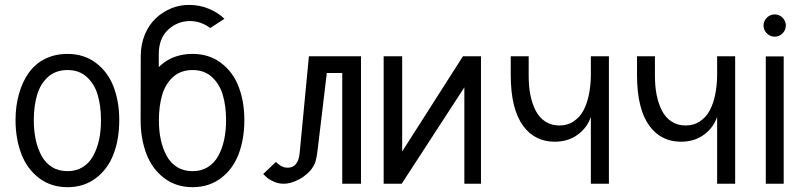

<svg xmlns="http://www.w3.org/2000/svg" viewBox="-20 -756 3308 790"><path d="M43.9 -262.2C43.9 -210 52.2 -163.6 67.9 -122.6C83.5 -81.5 107.9 -48.3 140.6 -23.4C173.3 1.5 212.4 14.2 257.8 14.2C303.2 14.2 342.3 1.5 375 -23.4C407.7 -48.3 431.6 -81.1 447.3 -122.1C462.9 -163.1 470.7 -210 470.7 -262.2C470.7 -314 462.4 -359.9 446.8 -400.4C431.2 -440.9 406.7 -473.1 374 -497.6C341.3 -522 302.7 -534.2 257.8 -534.2C223.6 -534.2 192.4 -527.3 165 -513.7C137.7 -500 115.7 -480.5 98.1 -456.1C80.6 -431.6 67.4 -402.3 58.1 -369.6C48.8 -336.9 43.9 -300.8 43.9 -262.2ZM119.1 -262.2C119.1 -301.8 124 -336.4 132.8 -366.2C141.6 -396 156.7 -420.4 177.7 -439.5C198.7 -458.5 226.1 -467.8 257.8 -467.8C289.6 -467.8 315.9 -458.5 336.9 -439.5C357.9 -420.4 373 -396 381.8 -366.2C390.6 -336.4 395.5 -301.8 395.5 -262.2C395.5 -232.9 393.1 -206.1 387.7 -181.2C382.3 -156.2 374 -133.8 363.3 -114.3C352.5 -94.7 338.4 -79.6 320.3 -68.4C302.2 -57.1 281.7 -51.8 257.8 -51.8C233.9 -51.8 212.4 -57.1 194.3 -68.4C176.3 -79.6 162.1 -94.7 151.4 -114.3C140.6 -133.8 132.3 -156.2 127 -181.2C121.6 -206.1 119.1 -232.9 119.1 -262.2Z M633.8 -262.2C633.8 -301.8 638.7 -336.4 647.5 -366.2C656.2 -396 671.4 -420.4 692.4 -439.5C713.4 -458.5 740.7 -467.8 772.5 -467.8C804.2 -467.8 830.6 -458.5 851.6 -439.5C872.6 -420.4 887.7 -396 896.5 -366.2C905.3 -336.4 910.2 -301.8 910.2 -262.2C910.2 -232.9 907.7 -206.1 902.3 -181.2C897 -156.2 888.7 -133.8 877.9 -114.3C867.2 -94.7 853 -79.6 835 -68.4C816.9 -57.1 796.4 -51.8 772.5 -51.8C748.5 -51.8 727.1 -57.1 709 -68.4C690.9 -79.6 676.8 -94.7 666 -114.3C655.3 -133.8 647 -156.2 641.6 -181.2C636.2 -206.1 633.8 -232.9 633.8 -262.2ZM845.2 -640.6 903.3 -678.7C886.7 -695.3 865.2 -709 839.8 -719.7C814.5 -730.5 787.1 -735.8 757.3 -735.8C732.4 -735.8 708 -731.4 684.6 -721.7C661.1 -711.9 639.6 -698.2 621.1 -680.7C602.5 -663.1 587.4 -641.1 576.2 -614.3C564.9 -587.4 559.1 -557.6 559.1 -525.4L558.6 -262.2C558.6 -210 566.9 -163.6 582.5 -122.6C598.1 -81.5 622.6 -48.3 655.3 -23.4C688 1.5 727.1 14.2 772.5 14.2C817.9 14.2 856.9 1.5 889.6 -23.4C922.4 -48.3 946.3 -81.1 961.9 -122.1C977.5 -163.1 985.4 -210 985.4 -262.2C985.4 -314 977.1 -359.9 961.4 -400.4C945.8 -440.9 921.4 -473.1 888.7 -497.6C856 -522 817.4 -534.2 772.5 -534.2C738.3 -534.2 707 -527.3 679.7 -513.7C662.1 -504.9 647 -493.2 633.3 -480V-516.6V-532.7C633.3 -576.2 646 -609.9 671.9 -633.8C697.8 -657.7 728 -669.4 761.7 -669.4C791.5 -669.4 819.3 -659.7 845.2 -640.6Z M1251 -524.4 1212.9 -126C1209 -85.9 1192.4 -65.9 1163.1 -65.9L1150.4 -67.4L1139.6 -71.3L1130.4 -77.1L1122.6 -83L1115.2 -89.8L1063 -40C1072.3 -31.2 1079.1 -24.4 1084.5 -20.5C1089.8 -16.6 1098.1 -12.2 1109.9 -7.3C1121.6 -2.4 1134.3 0 1147.9 0C1155.8 0 1165 -1 1175.8 -3.9C1186.5 -6.8 1198.7 -11.7 1211.9 -18.6C1225.1 -25.4 1236.8 -34.7 1248 -44.9C1259.3 -55.2 1268.6 -68.4 1275.9 -85C1279.8 -94.2 1283.7 -113.3 1287.1 -141.1L1324.7 -455.6H1388.2V0H1465.3V-524.4Z M1558.6 -524.4V0H1632.8L1890.6 -396.5V0H1959V-524.4H1884.8L1634.8 -132.8V-524.4Z M2411.1 -524.4V-447.3C2411.1 -418.5 2408.2 -392.1 2403.3 -367.7C2398.4 -343.3 2391.1 -321.3 2380.9 -301.8C2370.6 -282.2 2356.4 -267.6 2339.8 -256.3C2323.2 -245.1 2303.7 -239.7 2281.7 -239.7C2259.8 -239.7 2240.2 -245.1 2223.6 -255.9C2207 -266.6 2193.8 -281.7 2184.1 -300.8C2174.3 -319.8 2167 -341.8 2162.1 -366.2C2157.2 -390.6 2155.3 -417.5 2155.3 -446.8V-524.4H2081.5V-446.8C2081.5 -399.9 2085.9 -358.4 2094.7 -323.2C2103.5 -288.1 2116.7 -259.8 2132.8 -237.8C2148.9 -215.8 2168 -199.7 2189.5 -189C2210.9 -178.2 2235.4 -172.9 2262.2 -172.9C2299.3 -172.9 2331.1 -182.6 2357.4 -202.1C2383.8 -221.7 2401.9 -246.6 2411.1 -275.4V0H2485.4V-524.4Z M2930.7 -524.4V-447.3C2930.7 -418.5 2927.7 -392.1 2922.9 -367.7C2918 -343.3 2910.6 -321.3 2900.4 -301.8C2890.1 -282.2 2876 -267.6 2859.4 -256.3C2842.8 -245.1 2823.2 -239.7 2801.3 -239.7C2779.3 -239.7 2759.8 -245.1 2743.2 -255.9C2726.6 -266.6 2713.4 -281.7 2703.6 -300.8C2693.8 -319.8 2686.5 -341.8 2681.6 -366.2C2676.8 -390.6 2674.8 -417.5 2674.8 -446.8V-524.4H2601.1V-446.8C2601.1 -399.9 2605.5 -358.4 2614.3 -323.2C2623 -288.1 2636.2 -259.8 2652.3 -237.8C2668.5 -215.8 2687.5 -199.7 2709 -189C2730.5 -178.2 2754.9 -172.9 2781.7 -172.9C2818.8 -172.9 2850.6 -182.6 2877 -202.1C2903.3 -221.7 2921.4 -246.6 2930.7 -275.4V0H3004.9V-524.4Z M3121.6 -650.9C3121.6 -647.9 3122.1 -644.5 3122.6 -641.6C3127 -621.1 3146 -605 3167.5 -605C3192.4 -605 3213.4 -626 3213.4 -650.9C3213.4 -654.3 3213.4 -657.2 3212.4 -660.2C3208 -681.2 3189.5 -696.8 3167.5 -696.8C3142.6 -696.8 3121.6 -675.8 3121.6 -650.9ZM3130.9 -523.9V0H3204.6V-523.9Z"/></svg>

Font: Tuffy
Style: Regular
Weight: 500
Designer: Thatcher Ulrich, Karoly Barta and Michael Everson
Version: Version 001.270